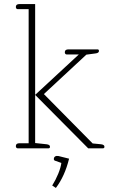

<svg xmlns="http://www.w3.org/2000/svg" viewBox="-20 -730 567 945"><path d="M58 -11Q58 -25 76 -25H121V-685H67Q63 -685 60.5 -688Q58 -691 58 -696Q58 -710 76 -710H153V-26L209 -20Q226 -18 226 -8Q226 0 219 0H67Q63 0 60.5 -3Q58 -6 58 -11ZM153 -263 368 -462H308Q304 -462 301.5 -465Q299 -468 299 -473Q299 -487 317 -487H460Q467 -487 467 -479Q467 -469 450 -467L405 -461L196 -267L436 -24L477 -20Q494 -18 494 -8Q494 0 487 0H414ZM237 183Q254 156 266.5 125.5Q279 95 282 72L251 61Q245 59 245 53Q245 44 251.5 40Q258 36 268 38L320 51Q299 137 255 195Z"/></svg>

Font: Maitree ExtraLight
Style: Regular
Weight: 250
Designer: CadsonDemak Team
Foundry: CadsonDemak
Version: Version 1.002